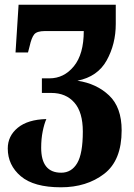

<svg xmlns="http://www.w3.org/2000/svg" viewBox="-20 -556 569 816"><path d="M239 240Q348 240 422.5 183Q497 126 497 -2Q497 -100 443.5 -150.5Q390 -201 309 -213Q395 -230 433.5 -299.5Q472 -369 472 -454V-536H59L46 -333H99L106 -360Q114 -396 125.5 -410Q137 -424 171 -424H336Q336 -326 294 -274.5Q252 -223 190 -223H158V-161H198Q260 -161 296 -120Q332 -79 332 3Q332 97 308 137.5Q284 178 240 178Q155 178 155 72Q155 34 161.5 2Q168 -30 177 -50Q98 -48 55.5 -13Q13 22 13 75Q13 146 68.5 193Q124 240 239 240Z"/></svg>

Font: Noto Serif Georgian SemiCondensed Extra
Style: Regular
Weight: 800
Width: 4
Designer: Monotype Design Team
Foundry: Monotype Imaging Inc.
Version: Version 1.901